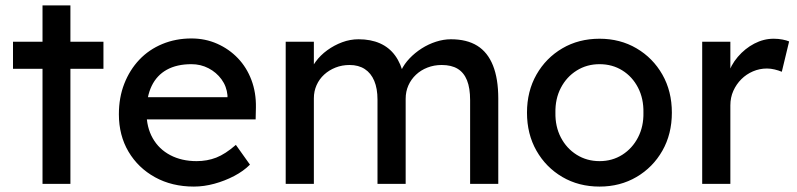

<svg xmlns="http://www.w3.org/2000/svg" viewBox="-20 -679 2944 709"><path d="M137 0V-659H240V0ZM28 -425V-525H362V-425Z M696 10Q615 10 552.5 -24.5Q490 -59 454.5 -119Q419 -179 419 -257Q419 -319 439 -370Q459 -421 494.5 -458.5Q530 -496 579.5 -516.5Q629 -537 687 -537Q738 -537 782 -517.5Q826 -498 858.5 -464Q891 -430 908.5 -383.5Q926 -337 925 -282L924 -238H495L472 -320H835L820 -303V-327Q817 -360 798 -386Q779 -412 750 -427Q721 -442 687 -442Q633 -442 596 -421.5Q559 -401 540 -361.5Q521 -322 521 -264Q521 -209 544 -168.5Q567 -128 609 -106Q651 -84 706 -84Q745 -84 778.5 -97Q812 -110 851 -144L903 -71Q879 -47 844.5 -29Q810 -11 771.5 -0.5Q733 10 696 10Z M1035 0V-525H1139V-413L1120 -401Q1128 -427 1145.5 -451Q1163 -475 1188.5 -493.5Q1214 -512 1243.5 -523Q1273 -534 1304 -534Q1349 -534 1383 -519Q1417 -504 1439 -474Q1461 -444 1471 -399L1455 -403L1462 -420Q1473 -443 1492.5 -463.5Q1512 -484 1537 -500Q1562 -516 1590 -525Q1618 -534 1645 -534Q1704 -534 1742.5 -510Q1781 -486 1800.5 -437Q1820 -388 1820 -315V0H1716V-309Q1716 -354 1704.5 -382.5Q1693 -411 1670 -425Q1647 -439 1611 -439Q1583 -439 1558.5 -429.5Q1534 -420 1516 -403Q1498 -386 1488 -363.5Q1478 -341 1478 -314V0H1374V-311Q1374 -352 1362 -380.5Q1350 -409 1327 -424Q1304 -439 1271 -439Q1243 -439 1219 -429.5Q1195 -420 1177 -403.5Q1159 -387 1149 -364.5Q1139 -342 1139 -316V0Z M2194 10Q2117 10 2056.5 -25.5Q1996 -61 1961 -122.5Q1926 -184 1926 -263Q1926 -342 1961 -403.5Q1996 -465 2056.5 -500.5Q2117 -536 2194 -536Q2270 -536 2330.5 -500.5Q2391 -465 2426 -403.5Q2461 -342 2461 -263Q2461 -184 2426 -122.5Q2391 -61 2330.5 -25.5Q2270 10 2194 10ZM2194 -84Q2241 -84 2278 -107.5Q2315 -131 2336 -171.5Q2357 -212 2356 -263Q2357 -315 2336 -355.5Q2315 -396 2278 -419Q2241 -442 2194 -442Q2147 -442 2109.5 -418.5Q2072 -395 2051 -354.5Q2030 -314 2031 -263Q2030 -212 2051 -171.5Q2072 -131 2109.5 -107.5Q2147 -84 2194 -84Z M2573 0V-525H2677V-360L2667 -400Q2678 -438 2704.5 -469Q2731 -500 2765.5 -518Q2800 -536 2837 -536Q2854 -536 2869.5 -533Q2885 -530 2894 -526L2867 -414Q2855 -419 2840.5 -422.5Q2826 -426 2812 -426Q2785 -426 2760.5 -415.5Q2736 -405 2717.5 -386.5Q2699 -368 2688 -343.5Q2677 -319 2677 -290V0Z"/></svg>

Font: Lexend Medium
Style: Regular
Weight: 500
Designer: Bonnie Shaver-Troup, Thomas Jockin
Foundry: Lexend
Version: Version 1.005